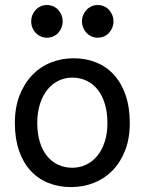

<svg xmlns="http://www.w3.org/2000/svg" viewBox="-20 -743 597 775"><path d="M130.4 -246.6Q130.4 -204.1 140.6 -170.4Q150.9 -136.7 169.7 -113.5Q188.5 -90.3 214.4 -78.1Q240.2 -65.9 272 -65.9Q301.3 -65.9 327.1 -78.1Q353 -90.3 372.3 -113.5Q391.6 -136.7 402.6 -170.4Q413.6 -204.1 413.6 -246.6Q413.6 -289.6 403.3 -323.5Q393.1 -357.4 374.3 -381.1Q355.5 -404.8 329.3 -417.2Q303.2 -429.7 272 -429.7Q242.2 -429.7 216.3 -417.2Q190.4 -404.8 171.4 -381.1Q152.3 -357.4 141.4 -323.5Q130.4 -289.6 130.4 -246.6ZM40 -246.6Q40 -309.6 59.1 -358.2Q78.1 -406.7 110.4 -440.2Q142.6 -473.6 185.5 -490.7Q228.5 -507.8 276.9 -507.8Q327.1 -507.8 368.9 -490.7Q410.6 -473.6 440.7 -440.2Q470.7 -406.7 487.3 -358.2Q503.9 -309.6 503.9 -246.6Q503.9 -183.6 484.9 -135.3Q465.8 -86.9 433.6 -54.2Q401.4 -21.5 358.4 -4.6Q315.4 12.2 267.1 12.2Q216.8 12.2 175 -4.6Q133.3 -21.5 103.3 -54.2Q73.2 -86.9 56.6 -135.3Q40 -183.6 40 -246.6ZM106 -656.7Q106 -670.4 110.8 -682.4Q115.7 -694.3 124.3 -703.4Q132.8 -712.4 144.3 -717.5Q155.8 -722.7 169.4 -722.7Q183.1 -722.7 194.8 -717.5Q206.5 -712.4 214.8 -703.4Q223.1 -694.3 228 -682.4Q232.9 -670.4 232.9 -656.7Q232.9 -643.1 228 -631.1Q223.1 -619.1 214.8 -610.1Q206.5 -601.1 194.8 -595.9Q183.1 -590.8 169.4 -590.8Q155.8 -590.8 144.3 -595.9Q132.8 -601.1 124.3 -610.1Q115.7 -619.1 110.8 -631.1Q106 -643.1 106 -656.7ZM311 -656.7Q311 -670.4 315.9 -682.4Q320.8 -694.3 329.3 -703.4Q337.9 -712.4 349.4 -717.5Q360.8 -722.7 374.5 -722.7Q388.2 -722.7 399.9 -717.5Q411.6 -712.4 419.9 -703.4Q428.2 -694.3 433.1 -682.4Q438 -670.4 438 -656.7Q438 -643.1 433.1 -631.1Q428.2 -619.1 419.9 -610.1Q411.6 -601.1 399.9 -595.9Q388.2 -590.8 374.5 -590.8Q360.8 -590.8 349.4 -595.9Q337.9 -601.1 329.3 -610.1Q320.8 -619.1 315.9 -631.1Q311 -643.1 311 -656.7Z"/></svg>

Font: Andika Compact
Style: Regular
Weight: 400
Designer: Victor Gaultney, Annie Olsen, Julie Remington, Don Collingsworth, Eric Hays, Becca Hirsbrunner
Foundry: SIL International
Version: Version 5.000 ; LnSpcTght